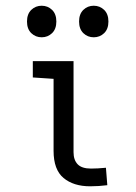

<svg xmlns="http://www.w3.org/2000/svg" viewBox="-20 -653 478 677"><path d="M239.3 -437.5V-116.2Q239.3 -88.9 253.9 -73.7Q268.6 -58.6 300.8 -58.6Q324.2 -58.6 353.5 -61.5L358.4 0Q328.1 3.9 297.9 3.9Q239.3 3.9 204.1 -25.4Q168.9 -54.7 168.9 -121.1V-375L95.7 -379.9V-437.5ZM127 -521.5Q105.5 -521.5 90.3 -536.1Q75.2 -550.8 75.2 -577.1Q75.2 -603.5 90.3 -618.2Q105.5 -632.8 127 -632.8Q148.4 -632.8 163.6 -618.2Q178.7 -603.5 178.7 -577.1Q178.7 -550.8 163.6 -536.1Q148.4 -521.5 127 -521.5ZM310.5 -521.5Q289.1 -521.5 273.9 -536.1Q258.8 -550.8 258.8 -577.1Q258.8 -603.5 273.9 -618.2Q289.1 -632.8 310.5 -632.8Q332 -632.8 347.2 -618.2Q362.3 -603.5 362.3 -577.1Q362.3 -550.8 347.2 -536.1Q332 -521.5 310.5 -521.5Z"/></svg>

Font: Sudo Variable
Style: Regular
Weight: 400
Monospace: yes
Designer: Jens Kutilek
Foundry: Jens Kutilek
Version: Version 0.040